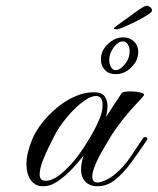

<svg xmlns="http://www.w3.org/2000/svg" viewBox="-20 -642 549 668"><path d="M130 6Q102 6 87 -15.5Q72 -37 72 -71Q72 -108 92 -157Q103 -184 125 -212.5Q147 -241 176 -265.5Q205 -290 238.5 -305.5Q272 -321 307 -321Q334 -321 344 -307Q354 -293 354 -273Q354 -254 348 -234L404 -319Q411 -324 435 -324Q453 -324 469.5 -320Q486 -316 479 -308Q471 -298 451.5 -277.5Q432 -257 409.5 -229Q387 -201 367 -170Q357 -153 337.5 -120Q318 -87 307 -57Q301 -39 301 -28Q301 -7 319 -7Q329 -7 346 -14.5Q363 -22 379 -35Q411 -61 435 -97.5Q459 -134 478 -162Q479 -163 480.5 -164Q482 -165 486 -165Q490 -165 492 -161.5Q494 -158 490 -153Q462 -111 435 -74.5Q408 -38 380 -16Q352 6 319 6Q293 6 277.5 -9.5Q262 -25 262 -52Q262 -64 264.5 -77Q267 -90 271 -101Q255 -80 231.5 -55Q208 -30 182 -12Q156 6 130 6ZM139 -13Q159 -13 181.5 -29Q204 -45 227 -70.5Q250 -96 269 -125Q285 -149 300.5 -176Q316 -203 326.5 -229Q337 -255 337 -276Q337 -308 314 -308Q298 -308 277 -294Q256 -280 234.5 -258Q213 -236 194.5 -210.5Q176 -185 165 -161Q162 -155 150.5 -132Q139 -109 128.5 -82Q118 -55 118 -35Q118 -13 139 -13ZM382 -384Q359 -384 345 -398.5Q331 -413 331 -435Q331 -466 355.5 -489Q380 -512 409 -512Q432 -512 446.5 -497.5Q461 -483 461 -462Q461 -431 437 -407.5Q413 -384 382 -384ZM382 -398Q398 -398 414.5 -418.5Q431 -439 431 -464Q431 -477 424.5 -487.5Q418 -498 407 -498Q391 -498 375.5 -477Q360 -456 360 -433Q360 -420 366 -409Q372 -398 382 -398ZM386 -540Q376 -540 376 -543Q376 -545 387.5 -553.5Q399 -562 413 -572Q427 -582 434 -587Q451 -600 467.5 -611Q484 -622 490 -622Q496 -622 502.5 -617Q509 -612 509 -605Q509 -600 492.5 -589.5Q476 -579 453 -567.5Q430 -556 411 -548Q392 -540 386 -540Z"/></svg>

Font: Fleur De Leah
Style: Regular
Weight: 400
Designer: Robert E. Leuschke
Foundry: Robert E. Leuschke
Version: Version 1.010; ttfautohint (v1.8.3)